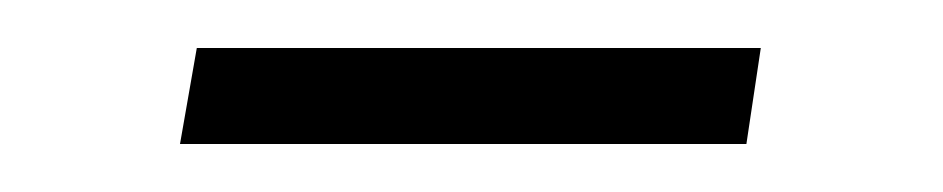

<svg xmlns="http://www.w3.org/2000/svg" viewBox="-20 -296 393 80"><path d="M297 -276 291 -236H55L62 -276Z"/></svg>

Font: Aref Ruqaa Ink
Style: Regular
Weight: 400
Designer: Abdullah Aref
Version: Version 1.005